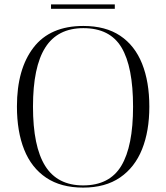

<svg xmlns="http://www.w3.org/2000/svg" viewBox="-20 -843 757 873"><path d="M358 10Q257 10 190 -35Q123 -80 90 -162.5Q57 -245 57 -359Q57 -529 132.5 -627Q208 -725 359 -725Q460 -725 526.5 -680.5Q593 -636 626 -553.5Q659 -471 659 -358Q659 -247 626 -164.5Q593 -82 526 -36Q459 10 358 10ZM358 0Q478 0 531.5 -89Q585 -178 585 -358Q585 -539 532.5 -627Q480 -715 359 -715Q242 -715 186 -627Q130 -539 130 -358Q130 -177 185.5 -88.5Q241 0 358 0ZM212 -803V-823H502V-803Z"/></svg>

Font: Noto Serif Display Light
Style: Regular
Weight: 300
Designer: Monotype Design Team
Foundry: Monotype Imaging Inc.
Version: Version 2.009